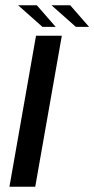

<svg xmlns="http://www.w3.org/2000/svg" viewBox="-20 -713 360 733"><path d="M16 0 117.5 -576.5H216L114.5 0ZM269.5 -610.5 176.5 -693H248L320 -610.5ZM142 -610.5 49 -693H120.5L192.5 -610.5Z"/></svg>

Font: Anybody ExtraExpanded Regular
Style: Italic
Weight: 400
Width: 8
Italic angle: -10°
Designer: Tyler Finck
Foundry: Etcetera Type Company
Version: Version 1.010; ttfautohint (v1.8.3) -l 8 -r 50 -G 200 -x 14 